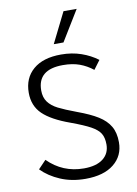

<svg xmlns="http://www.w3.org/2000/svg" viewBox="-102 -1016 778 1091"><g transform="rotate(-10 287.0 -470.0)"><path d="M50 -89 95 -136Q181 -50 303 -50Q375 -50 413.5 -80Q452 -110 452 -162Q452 -202 437 -226Q422 -250 385 -270.5Q348 -291 272 -319Q166 -357 117 -404.5Q68 -452 68 -527Q68 -612 125 -661Q182 -710 286 -710Q349 -710 402 -691.5Q455 -673 496 -642L458 -591Q423 -619 382 -634Q341 -649 286 -649Q140 -649 140 -528Q140 -488 159.5 -461.5Q179 -435 215.5 -416.5Q252 -398 319 -373Q393 -346 437 -318.5Q481 -291 502.5 -254Q524 -217 524 -162Q524 -84 465.5 -37Q407 10 302 10Q222 10 157.5 -17.5Q93 -45 50 -89ZM343 -950H419L312 -775H256Z"/></g></svg>

Font: Niramit Light
Style: Regular
Weight: 300
Designer: Katatrad Aksorn Co.,Ltd.
Foundry: Cadson Demak Co.,Ltd.
Version: Version 1.000; ttfautohint (v1.6)